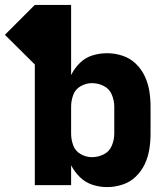

<svg xmlns="http://www.w3.org/2000/svg" viewBox="-86 -755 682 783"><path d="M351 8Q382 8 413 -2Q444 -12 467.5 -34.5Q491 -57 504.5 -86Q518 -115 523 -146.5Q528 -178 528 -210V-320Q528 -352 523 -383.5Q518 -415 504.5 -444Q491 -473 467.5 -495.5Q444 -518 413 -528Q382 -538 351 -538Q320 -538 291 -529Q262 -520 240 -498.5Q218 -477 204 -449V-735H56L-66 -613L56 -492V0H204V-81Q218 -54 240 -32.5Q262 -11 291 -1.5Q320 8 351 8ZM289 -114Q265 -114 243 -126.5Q221 -139 212.5 -162.5Q204 -186 204 -210V-320Q204 -344 212.5 -367.5Q221 -391 243 -403.5Q265 -416 289 -416Q314 -416 337 -404.5Q360 -393 370 -369Q380 -345 380 -320V-210Q380 -185 370 -161Q360 -137 337 -125.5Q314 -114 289 -114Z"/></svg>

Font: Iosevka Sparkle Heavy
Style: Regular
Weight: 900
Designer: Belleve Invis
Foundry: Belleve Invis
Version: Version 4.5.0; ttfautohint (v1.8.3)